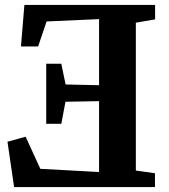

<svg xmlns="http://www.w3.org/2000/svg" viewBox="-20 -763 690 783"><path d="M534 -67.5 612 -56.5V0H37.5L10.5 -185L84.5 -205.5L144.5 -74.5L384 -61.5V-350.5L247 -348L230 -258H168.5V-503H230L247.5 -418.5L384 -415.5V-685L170 -675.5L135.5 -573.5H65.5L79.5 -743H612.5V-684L534 -670.5Z"/></svg>

Font: Merriweather 28pt
Style: Bold
Weight: 700
Version: Version 2.100